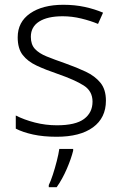

<svg xmlns="http://www.w3.org/2000/svg" viewBox="-20 -628 509 803"><path d="M423 -207Q423 -135 369 -95.5Q315 -56 217 -56Q161 -56 118 -65.5Q75 -75 46 -90V-145Q81 -127 126 -115.5Q171 -104 218 -104Q296 -104 331.5 -130.5Q367 -157 367 -203Q367 -247 330 -270.5Q293 -294 221 -319Q171 -336 133.5 -353.5Q96 -371 75 -398Q54 -425 54 -472Q54 -536 106 -572Q158 -608 245 -608Q293 -608 334.5 -599Q376 -590 411 -575L390 -528Q359 -541 320 -550.5Q281 -560 242 -560Q179 -560 144 -538Q109 -516 109 -474Q109 -442 126 -423.5Q143 -405 175 -392Q207 -379 253 -363Q301 -346 339 -328Q377 -310 400 -282Q423 -254 423 -207ZM286 2Q278 35 259.5 78Q241 121 217 155H184V146Q192 130 201 102.5Q210 75 217.5 45.5Q225 16 228 -5H286Z"/></svg>

Font: Noto Sans Malayalam UI Light
Style: Regular
Weight: 300
Designer: Jelle Bosma - Monotype Design Team
Foundry: Monotype Imaging Inc.
Version: Version 2.104; ttfautohint (v1.8.4.7-5d5b)